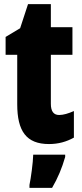

<svg xmlns="http://www.w3.org/2000/svg" viewBox="-20 -684 394 925"><path d="M265 -130C238 -130 225 -148 225 -184V-420H329V-553H225V-664H115L77 -548L7 -506V-420H63V-182C63 -52 107 10 216 10C261 10 300 -1 336 -21V-149C309 -137 285 -130 265 -130ZM294 72V61H140C139 101 129 173 122 207V221H231C258 175 279 125 294 72Z"/></svg>

Font: Noto Sans Arabic UI XCn Bk
Style: Regular
Weight: 900
Width: 2
Designer: Monotype Design Team, Nadine Chahine and Nizar Qandah
Foundry: Monotype Imaging Inc.
Version: Version 2.010